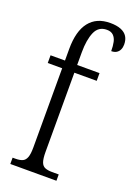

<svg xmlns="http://www.w3.org/2000/svg" viewBox="-148 -830 624 888"><g transform="rotate(20 164.5 -385.5)"><path d="M23 0V-31H37Q58 -31 71 -36.5Q84 -42 90.5 -58.5Q97 -75 97 -108V-498H26V-536H97V-593Q97 -681 132.5 -726Q168 -771 235 -771Q267 -771 288 -762.5Q309 -754 319 -738Q329 -722 329 -699Q329 -685 324 -674Q319 -663 309 -656.5Q299 -650 283 -650Q283 -675 279 -694Q275 -713 263.5 -724.5Q252 -736 231 -736Q190 -736 173.5 -698Q157 -660 157 -598V-536H267V-498H157V-108Q157 -75 163 -58.5Q169 -42 182.5 -36.5Q196 -31 217 -31H250V0Z"/></g></svg>

Font: Noto Serif Khmer ExtraCondensed Light
Style: Regular
Weight: 300
Width: 2
Designer: Danh Hong and the Monotype Design Team
Foundry: Monotype Imaging Inc.
Version: Version 2.004